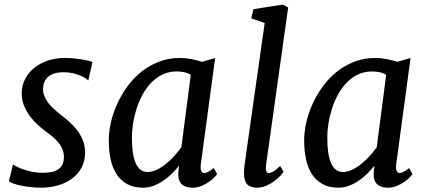

<svg xmlns="http://www.w3.org/2000/svg" viewBox="-20 -826 1908 855"><path d="M37.6 -93.8Q45.4 -88.4 58.6 -82Q71.8 -75.7 88.9 -70.1Q106 -64.5 126.2 -60.5Q146.5 -56.6 168.5 -56.6Q183.6 -56.6 200.7 -58.6Q217.8 -60.5 231.9 -67.6Q246.1 -74.7 255.4 -88.6Q264.6 -102.5 264.6 -126.5Q264.6 -146.5 257.3 -163.1Q250 -179.7 237.8 -193.8Q225.6 -208 210.2 -220.5Q194.8 -232.9 178.7 -244.6Q165.5 -254.4 147.9 -270.3Q130.4 -286.1 114.5 -307.1Q98.6 -328.1 87.6 -353.8Q76.7 -379.4 76.7 -409.2Q76.7 -445.8 92.3 -475.1Q107.9 -504.4 134 -524.9Q160.2 -545.4 194.6 -556.6Q229 -567.9 266.6 -567.9Q286.1 -567.9 305.9 -566.2Q325.7 -564.5 342.8 -561.8Q359.9 -559.1 372.8 -555.9Q385.7 -552.7 391.6 -549.8L373 -467.3Q370.6 -470.7 361.8 -476.8Q353 -482.9 338.6 -489Q324.2 -495.1 304.9 -499.8Q285.6 -504.4 262.7 -504.4Q247.1 -504.4 231.9 -501.5Q216.8 -498.5 204.3 -491.2Q191.9 -483.9 183.1 -471.2Q174.3 -458.5 172.4 -439Q169.9 -419.9 175.8 -403.1Q181.6 -386.2 192.6 -370.8Q203.6 -355.5 218.8 -341.8Q233.9 -328.1 250 -315.4Q269 -300.8 288.3 -283.9Q307.6 -267.1 323.2 -246.6Q338.9 -226.1 348.9 -201.4Q358.9 -176.8 358.9 -146Q358.9 -107.9 342.8 -78.9Q326.7 -49.8 299.8 -30Q272.9 -10.3 237.5 -0.2Q202.1 9.8 163.6 9.8Q141.6 9.8 118.7 7.3Q95.7 4.9 75.9 1Q56.2 -2.9 41 -8.3Q25.9 -13.7 19.5 -19Z M616.7 9.8Q575.7 9.8 546.6 -6.1Q517.6 -22 499.3 -50Q481 -78.1 472.7 -116.7Q464.4 -155.3 464.4 -201.2Q464.4 -238.8 473.9 -280.8Q483.4 -322.8 502 -363.5Q520.5 -404.3 547.6 -441.4Q574.7 -478.5 609.9 -506.6Q645 -534.7 688.2 -551.3Q731.4 -567.9 781.7 -567.9Q806.2 -567.9 832.3 -562.7Q858.4 -557.6 878.9 -550.8L938 -567.4L874 -92.3Q871.6 -72.3 877 -63.7Q882.3 -55.2 888.7 -55.2Q895.5 -55.2 905 -59.6Q914.6 -64 931.6 -77.6L946.8 -51.3Q944.3 -46.9 934.8 -36.6Q925.3 -26.4 910.6 -16.1Q896 -5.9 877 2Q857.9 9.8 836.9 9.8Q822.3 9.8 810.1 6.1Q797.9 2.4 789.6 -5.4Q781.2 -13.2 777.1 -25.9Q772.9 -38.6 773.9 -56.2L777.3 -88.4Q763.2 -70.3 745.4 -52.7Q727.5 -35.2 707 -21.2Q686.5 -7.3 663.6 1.2Q640.6 9.8 616.7 9.8ZM636.7 -60.1Q657.7 -60.1 679.4 -70.8Q701.2 -81.5 721.2 -97.9Q741.2 -114.3 758.3 -133.8Q775.4 -153.3 787.6 -170.4L829.6 -492.7Q816.4 -501 800.5 -504.4Q784.7 -507.8 766.6 -507.8Q731.9 -507.8 703.6 -494.1Q675.3 -480.5 653.3 -457.5Q631.3 -434.6 615 -404.8Q598.6 -375 588.1 -342Q577.6 -309.1 572.5 -275.6Q567.4 -242.2 567.4 -212.4Q567.4 -176.8 571.3 -148.7Q575.2 -120.6 583.7 -100.8Q592.3 -81.1 605.2 -70.6Q618.2 -60.1 636.7 -60.1Z M1066.4 -56.2Q1066.4 -63 1067.1 -73.7Q1067.9 -84.5 1069.3 -93.8L1158.7 -723.6L1098.6 -744.6L1108.9 -785.2L1239.7 -805.7L1263.2 -792.5L1165 -92.3Q1162.6 -74.7 1165.5 -64.9Q1168.5 -55.2 1175.3 -55.2Q1178.7 -55.2 1183.3 -56.4Q1188 -57.6 1194.3 -60.8Q1200.7 -64 1208.7 -70.3Q1216.8 -76.7 1227.5 -86.9L1242.7 -61Q1239.7 -55.7 1229 -43.9Q1218.3 -32.2 1202.6 -20.3Q1187 -8.3 1166.7 0.7Q1146.5 9.8 1124.5 9.8Q1094.7 9.8 1080.6 -5.4Q1066.4 -20.5 1066.4 -56.2Z M1486.8 9.8Q1445.8 9.8 1416.7 -6.1Q1387.7 -22 1369.4 -50Q1351.1 -78.1 1342.8 -116.7Q1334.5 -155.3 1334.5 -201.2Q1334.5 -238.8 1344 -280.8Q1353.5 -322.8 1372.1 -363.5Q1390.6 -404.3 1417.7 -441.4Q1444.8 -478.5 1480 -506.6Q1515.1 -534.7 1558.3 -551.3Q1601.6 -567.9 1651.9 -567.9Q1676.3 -567.9 1702.4 -562.7Q1728.5 -557.6 1749 -550.8L1808.1 -567.4L1744.1 -92.3Q1741.7 -72.3 1747.1 -63.7Q1752.4 -55.2 1758.8 -55.2Q1765.6 -55.2 1775.1 -59.6Q1784.7 -64 1801.8 -77.6L1816.9 -51.3Q1814.5 -46.9 1804.9 -36.6Q1795.4 -26.4 1780.8 -16.1Q1766.1 -5.9 1747.1 2Q1728 9.8 1707 9.8Q1692.4 9.8 1680.2 6.1Q1668 2.4 1659.7 -5.4Q1651.4 -13.2 1647.2 -25.9Q1643.1 -38.6 1644 -56.2L1647.5 -88.4Q1633.3 -70.3 1615.5 -52.7Q1597.7 -35.2 1577.1 -21.2Q1556.6 -7.3 1533.7 1.2Q1510.7 9.8 1486.8 9.8ZM1506.8 -60.1Q1527.8 -60.1 1549.6 -70.8Q1571.3 -81.5 1591.3 -97.9Q1611.3 -114.3 1628.4 -133.8Q1645.5 -153.3 1657.7 -170.4L1699.7 -492.7Q1686.5 -501 1670.7 -504.4Q1654.8 -507.8 1636.7 -507.8Q1602.1 -507.8 1573.7 -494.1Q1545.4 -480.5 1523.4 -457.5Q1501.5 -434.6 1485.1 -404.8Q1468.8 -375 1458.3 -342Q1447.8 -309.1 1442.6 -275.6Q1437.5 -242.2 1437.5 -212.4Q1437.5 -176.8 1441.4 -148.7Q1445.3 -120.6 1453.9 -100.8Q1462.4 -81.1 1475.3 -70.6Q1488.3 -60.1 1506.8 -60.1Z"/></svg>

Font: Merriweather
Style: Italic
Weight: 400
Italic angle: -7°
Designer: Eben Sorkin ( eben@eyebytes.com )
Foundry: Eben Sorkin ( eben@eyebytes.com )
Version: Version 1.005; ttfautohint (v0.97) -l 13 -r 13 -G 200 -x 24 